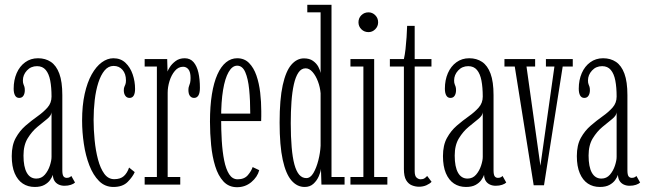

<svg xmlns="http://www.w3.org/2000/svg" viewBox="-20 -770 2695 801"><path d="M125 10Q96.5 10 75 -4.2Q53.5 -18.5 41.2 -47.2Q29 -76 29 -119Q29 -164.5 45.8 -194.8Q62.5 -225 87.2 -246.2Q112 -267.5 136.8 -285Q161.5 -302.5 178.2 -321.5Q195 -340.5 195 -367Q195 -405.5 189.5 -434Q184 -462.5 170.8 -478.2Q157.5 -494 134.5 -494Q109 -494 92.2 -475.8Q75.5 -457.5 75.5 -434.5Q75.5 -424.5 77.8 -419Q80 -413.5 81.8 -408.2Q83.5 -403 83.5 -393.5Q83.5 -380 77.8 -370.8Q72 -361.5 60 -361.5Q48.5 -361.5 42.8 -371.8Q37 -382 37 -400Q37 -436 49.5 -464.8Q62 -493.5 85 -510.2Q108 -527 138.5 -527Q169.5 -527 192.2 -511.8Q215 -496.5 227.5 -462.8Q240 -429 240 -373V-60Q240 -41 244.8 -34.5Q249.5 -28 258.5 -28Q266 -28 270.8 -30.8Q275.5 -33.5 277.5 -36L293 -8.5Q287.5 -3 275.8 1Q264 5 249 5Q235.5 5 224.5 -0.2Q213.5 -5.5 207.2 -15.5Q201 -25.5 200.5 -40.5Q197.5 -31 189 -19Q180.5 -7 165 1.5Q149.5 10 125 10ZM131.5 -25Q153 -25 167 -41.2Q181 -57.5 188 -79Q195 -100.5 195 -115.5V-301.5Q194 -287.5 176 -273.2Q158 -259 135.5 -240.2Q113 -221.5 95.5 -193Q78 -164.5 78 -121Q78 -74 91.8 -49.5Q105.5 -25 131.5 -25Z M453 10Q418 10 393.2 -14.8Q368.5 -39.5 352.8 -80.2Q337 -121 329.8 -170Q322.5 -219 322.5 -267Q322.5 -329.5 333.2 -378Q344 -426.5 362.5 -459.5Q381 -492.5 404.5 -509.8Q428 -527 453 -527Q483.5 -527 503.5 -508Q523.5 -489 533.5 -459.8Q543.5 -430.5 543.5 -399Q543.5 -381 537.8 -371.2Q532 -361.5 520.5 -361.5Q509 -361.5 502.8 -370.5Q496.5 -379.5 496.5 -393Q496.5 -402.5 498.8 -407.5Q501 -412.5 503.2 -418.2Q505.5 -424 505.5 -434.5Q505.5 -462 491.2 -478.5Q477 -495 454 -495Q432 -495 416.2 -476Q400.5 -457 390.2 -425Q380 -393 375.2 -352.8Q370.5 -312.5 370.5 -269.5Q370.5 -229 374.8 -185.5Q379 -142 388.8 -105Q398.5 -68 415 -45.2Q431.5 -22.5 456.5 -22.5Q482.5 -22.5 496.8 -35.5Q511 -48.5 518.5 -71L542 -52Q534 -33 513 -11.5Q492 10 453 10Z M583.5 0V-31.5H634.5V-492.5H583.5V-523.5H677.5L679 -471.5Q680 -476.5 688.5 -490Q697 -503.5 712.5 -515.2Q728 -527 750.5 -527Q773.5 -527 787.5 -510.8Q801.5 -494.5 807.8 -466.8Q814 -439 814 -403.5Q814 -382.5 807.8 -372Q801.5 -361.5 789.5 -361.5Q779 -361.5 772.5 -369.8Q766 -378 766 -395Q766 -404.5 768.5 -410.5Q771 -416.5 773 -424.2Q775 -432 775 -445Q775 -469.5 766.2 -480.5Q757.5 -491.5 744 -491.5Q724 -491.5 709.5 -474.2Q695 -457 687.2 -431.8Q679.5 -406.5 679.5 -383V-31.5H732V0Z M969 11Q934.5 11 912.2 -13Q890 -37 877.8 -76.8Q865.5 -116.5 860.8 -165Q856 -213.5 856 -262.5Q856 -327 864 -376.5Q872 -426 887 -459.5Q902 -493 923 -510Q944 -527 969.5 -527Q999.5 -527 1019 -507.2Q1038.5 -487.5 1049.8 -455Q1061 -422.5 1065.5 -383.5Q1070 -344.5 1070 -306.5Q1070 -295.5 1070 -285.2Q1070 -275 1069.5 -265H896V-296H1024Q1024 -351.5 1019.5 -396.8Q1015 -442 1003.2 -469Q991.5 -496 969.5 -496Q949 -496 933.8 -469.5Q918.5 -443 910.5 -394.2Q902.5 -345.5 902.5 -278Q902.5 -229 905.2 -183Q908 -137 915.2 -100.8Q922.5 -64.5 936 -43.2Q949.5 -22 971.5 -22Q999.5 -22 1014.2 -39.5Q1029 -57 1034 -73L1061.5 -60Q1054 -31.5 1028.5 -10.2Q1003 11 969 11Z M1251 10Q1219.5 10 1196 -17Q1172.5 -44 1159.5 -103.2Q1146.5 -162.5 1146.5 -259Q1146.5 -356 1159.5 -414.8Q1172.5 -473.5 1195.5 -500Q1218.5 -526.5 1248 -526.5Q1271 -526.5 1285.5 -516.2Q1300 -506 1307.8 -491.8Q1315.5 -477.5 1317.5 -465.5V-718.5H1262V-750H1363V-31.5H1417.5V0H1321L1319 -66Q1318 -53 1310 -34.8Q1302 -16.5 1287.5 -3.2Q1273 10 1251 10ZM1258 -27Q1275 -27 1287.5 -48.2Q1300 -69.5 1308 -100.8Q1316 -132 1317.5 -162V-381Q1315.5 -406 1306.5 -430Q1297.5 -454 1284 -469.5Q1270.5 -485 1255 -485Q1237 -485 1225 -467.2Q1213 -449.5 1206 -418.2Q1199 -387 1196 -345.8Q1193 -304.5 1193 -256.5Q1193 -199 1196.8 -155.8Q1200.5 -112.5 1208.2 -84Q1216 -55.5 1228.2 -41.2Q1240.5 -27 1258 -27Z M1442 0V-31.5H1496V-492.5H1442V-523.5H1541V-31.5H1596V0ZM1517.5 -636Q1499.5 -636 1487.5 -648Q1475.5 -660 1475.5 -677Q1475.5 -694.5 1487.5 -706.5Q1499.5 -718.5 1517.5 -718.5Q1533.5 -718.5 1545.5 -706.5Q1557.5 -694.5 1557.5 -677Q1557.5 -660 1545.5 -648Q1533.5 -636 1517.5 -636Z M1728 9Q1713 9 1698.5 3.2Q1684 -2.5 1674.5 -18.2Q1665 -34 1665 -65V-492.5H1606.5V-523.5H1665Q1669 -541 1671.8 -565.2Q1674.5 -589.5 1676.2 -615Q1678 -640.5 1678.5 -662H1710V-523.5H1780V-492.5H1710V-56.5Q1710 -35.5 1718.2 -28.8Q1726.5 -22 1734.5 -22Q1745 -22 1751.5 -26.5Q1758 -31 1762 -36L1780.5 -11.5Q1773 -3.5 1759 2.8Q1745 9 1728 9Z M1924 10Q1895.5 10 1874 -4.2Q1852.5 -18.5 1840.2 -47.2Q1828 -76 1828 -119Q1828 -164.5 1844.8 -194.8Q1861.5 -225 1886.2 -246.2Q1911 -267.5 1935.8 -285Q1960.5 -302.5 1977.2 -321.5Q1994 -340.5 1994 -367Q1994 -405.5 1988.5 -434Q1983 -462.5 1969.8 -478.2Q1956.5 -494 1933.5 -494Q1908 -494 1891.2 -475.8Q1874.5 -457.5 1874.5 -434.5Q1874.5 -424.5 1876.8 -419Q1879 -413.5 1880.8 -408.2Q1882.5 -403 1882.5 -393.5Q1882.5 -380 1876.8 -370.8Q1871 -361.5 1859 -361.5Q1847.5 -361.5 1841.8 -371.8Q1836 -382 1836 -400Q1836 -436 1848.5 -464.8Q1861 -493.5 1884 -510.2Q1907 -527 1937.5 -527Q1968.5 -527 1991.2 -511.8Q2014 -496.5 2026.5 -462.8Q2039 -429 2039 -373V-60Q2039 -41 2043.8 -34.5Q2048.5 -28 2057.5 -28Q2065 -28 2069.8 -30.8Q2074.5 -33.5 2076.5 -36L2092 -8.5Q2086.5 -3 2074.8 1Q2063 5 2048 5Q2034.5 5 2023.5 -0.2Q2012.5 -5.5 2006.2 -15.5Q2000 -25.5 1999.5 -40.5Q1996.5 -31 1988 -19Q1979.5 -7 1964 1.5Q1948.5 10 1924 10ZM1930.5 -25Q1952 -25 1966 -41.2Q1980 -57.5 1987 -79Q1994 -100.5 1994 -115.5V-301.5Q1993 -287.5 1975 -273.2Q1957 -259 1934.5 -240.2Q1912 -221.5 1894.5 -193Q1877 -164.5 1877 -121Q1877 -74 1890.8 -49.5Q1904.5 -25 1930.5 -25Z M2206.5 3 2127.5 -492.5H2084.5V-523.5H2212.5V-492.5H2176.5L2234.5 -78.5L2293 -492.5H2257.5V-523.5H2369.5V-492.5H2327.5L2249.5 3Z M2482.5 10Q2454 10 2432.5 -4.2Q2411 -18.5 2398.8 -47.2Q2386.5 -76 2386.5 -119Q2386.5 -164.5 2403.2 -194.8Q2420 -225 2444.8 -246.2Q2469.5 -267.5 2494.2 -285Q2519 -302.5 2535.8 -321.5Q2552.5 -340.5 2552.5 -367Q2552.5 -405.5 2547 -434Q2541.5 -462.5 2528.2 -478.2Q2515 -494 2492 -494Q2466.5 -494 2449.8 -475.8Q2433 -457.5 2433 -434.5Q2433 -424.5 2435.2 -419Q2437.5 -413.5 2439.2 -408.2Q2441 -403 2441 -393.5Q2441 -380 2435.2 -370.8Q2429.5 -361.5 2417.5 -361.5Q2406 -361.5 2400.2 -371.8Q2394.5 -382 2394.5 -400Q2394.5 -436 2407 -464.8Q2419.5 -493.5 2442.5 -510.2Q2465.5 -527 2496 -527Q2527 -527 2549.8 -511.8Q2572.5 -496.5 2585 -462.8Q2597.5 -429 2597.5 -373V-60Q2597.5 -41 2602.2 -34.5Q2607 -28 2616 -28Q2623.5 -28 2628.2 -30.8Q2633 -33.5 2635 -36L2650.5 -8.5Q2645 -3 2633.2 1Q2621.5 5 2606.5 5Q2593 5 2582 -0.2Q2571 -5.5 2564.8 -15.5Q2558.5 -25.5 2558 -40.5Q2555 -31 2546.5 -19Q2538 -7 2522.5 1.5Q2507 10 2482.5 10ZM2489 -25Q2510.5 -25 2524.5 -41.2Q2538.5 -57.5 2545.5 -79Q2552.5 -100.5 2552.5 -115.5V-301.5Q2551.5 -287.5 2533.5 -273.2Q2515.5 -259 2493 -240.2Q2470.5 -221.5 2453 -193Q2435.5 -164.5 2435.5 -121Q2435.5 -74 2449.2 -49.5Q2463 -25 2489 -25Z"/></svg>

Font: Imbue Thin 10pt ExtraLight
Style: Regular
Weight: 250
Version: Version 1.102